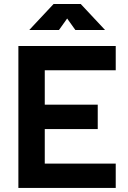

<svg xmlns="http://www.w3.org/2000/svg" viewBox="-20 -918 626 938"><path d="M69.8 0V-693.4H545.4V-574.7H198.7V-406.7H457.5V-287.6H198.7V-118.7H545.4V0ZM123 -771.5 241.7 -898.4H374.5L493.2 -771.5H348.1L308.1 -827.6L268.1 -771.5Z"/></svg>

Font: Cascadia Mono PL
Style: Bold
Weight: 700
Monospace: yes
Designer: Aaron Bell
Foundry: Saja Typeworks
Version: Version 2404.023; ttfautohint (v1.8.4)